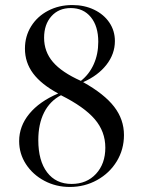

<svg xmlns="http://www.w3.org/2000/svg" viewBox="-20 -726 565 762"><path d="M472 -190Q472 -133 443.5 -86Q415 -39 365.5 -11.5Q316 16 257 16Q202 16 156 -8.5Q110 -33 83 -74.5Q56 -116 56 -166Q56 -225 96 -274Q136 -323 211 -355Q144 -391 111.5 -434.5Q79 -478 79 -533Q79 -582 103.5 -621.5Q128 -661 171 -683.5Q214 -706 267 -706Q315 -706 353.5 -687.5Q392 -669 414 -636.5Q436 -604 436 -563Q436 -512 402.5 -469Q369 -426 310 -400Q394 -353 433 -302.5Q472 -252 472 -190ZM370 -560Q370 -622 340.5 -658Q311 -694 261 -694Q213 -694 184 -661.5Q155 -629 155 -576Q155 -521 190 -480Q225 -439 301 -405Q334 -431 352 -471Q370 -511 370 -560ZM132 -170Q132 -88 167 -42Q202 4 264 4Q324 4 361 -36Q398 -76 398 -140Q398 -204 356 -253Q314 -302 222 -348Q178 -325 155 -279.5Q132 -234 132 -170Z"/></svg>

Font: Libre Caslon Display
Style: Regular
Weight: 400
Designer: Pablo Impallari, Rodrigo Fuenzalida
Foundry: Pablo Impallari, Rodrigo Fuenzalida
Version: Version 1.100; ttfautohint (v1.6) -l 8 -r 50 -G 200 -x 14 -D